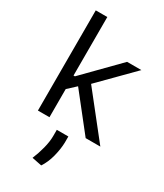

<svg xmlns="http://www.w3.org/2000/svg" viewBox="-245 -822 1034 1207"><g transform="rotate(30 272.0 -219.0)"><path d="M76.7 0V-727.3H160.5V-302.6H170.5L409.1 -545.5H512.8L282.3 -312.5L529.8 0H423.3L219.1 -258.5L160.5 -204.2V0ZM323.9 45.5V89.5Q322.8 136.4 308.8 191.6Q294.7 246.8 267 288.4L196 274.1Q214.1 231.5 227.1 181.5Q240.1 131.4 240.1 90.9V45.5Z"/></g></svg>

Font: Inter UI
Style: Regular
Weight: 400
Designer: Rasmus Andersson
Foundry: rsms
Version: 3.2;8d6f07862